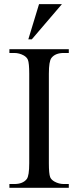

<svg xmlns="http://www.w3.org/2000/svg" viewBox="-20 -897 373 917"><path d="M308.6 -18.1V0H24.9V-18.1H48.3Q89.4 -18.1 107.9 -42Q119.6 -57.6 119.6 -117.2V-544.9Q119.6 -595.2 113.3 -611.3Q108.4 -623.5 93.3 -632.3Q71.8 -644 48.3 -644H24.9V-662.1H308.6V-644H284.7Q244.1 -644 225.6 -620.1Q213.4 -604.5 213.4 -544.9V-117.2Q213.4 -66.9 219.7 -50.8Q224.6 -38.6 240.2 -29.8Q261.2 -18.1 284.7 -18.1ZM275.9 -877.4 131.8 -709H115.2L166.5 -877.4Z"/></svg>

Font: Jameel Khushkhati
Style: Regular
Weight: 400
Version: Version 3.5